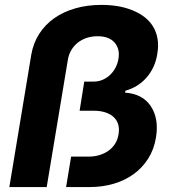

<svg xmlns="http://www.w3.org/2000/svg" viewBox="-20 -757 704 777"><path d="M106.5 -535.2Q114.7 -582.7 138.8 -620.2Q163 -657.7 199.9 -683.6Q236.9 -709.5 285.3 -723.4Q333.8 -737.2 390.3 -737.2Q425.8 -737.2 457.2 -731.9Q488.6 -726.6 516.3 -715.2Q544 -704.2 565.2 -687.7Q586.3 -671.2 599.6 -649.3Q612.9 -627.5 617.5 -600.3Q622.2 -573.2 616.8 -540.5Q612.6 -511.7 601.4 -487.2Q590.2 -462.7 573.3 -443.4Q556.5 -424 534.8 -410.5Q513.1 -397 487.6 -389.9L486.2 -382.1Q557.2 -377.1 590.2 -327.4Q623.9 -276.6 611.2 -200.3Q603.3 -152.3 579.7 -115.1Q556.1 -77.8 520.6 -52.2Q485.1 -26.6 439.8 -13.3Q394.5 0 343 0H247.5L267.8 -123.2H339.5Q361.2 -123.2 381.4 -129.1Q401.6 -134.9 418 -146.3Q434.3 -157.7 445.5 -174.9Q456.7 -192.1 459.9 -214.8Q463.4 -236.2 458.3 -253.6Q453.1 -271 440 -283.2Q426.8 -295.5 406.4 -302.2Q386 -308.9 358.7 -308.9H302.2L321 -426.8H358.7Q378.6 -426.8 395.4 -434.1Q412.3 -441.4 425.4 -453.8Q438.6 -466.3 447.3 -483Q456 -499.6 459.2 -518.1Q466.3 -558.6 443.9 -584.5Q421.5 -610.4 374.6 -610.4Q351.9 -610.4 331.7 -603.9Q311.4 -597.3 295.5 -584.9Q279.5 -572.4 268.6 -554.3Q257.8 -536.2 254.3 -513.1L169 0H17.8Z"/></svg>

Font: Inter P
Style: Bold Italic
Weight: 700
Italic angle: 9.39999°
Designer: Rasmus Andersson
Foundry: rsms
Version: Version 3.018;git-588b23468